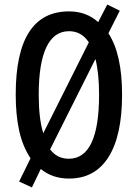

<svg xmlns="http://www.w3.org/2000/svg" viewBox="-20 -774 604 843"><path d="M516 -358Q516 -179 456.5 -84.5Q397 10 283 10Q210 10 159 -32L120 49L64 23L114 -79Q79 -132 64 -201Q49 -270 49 -359Q49 -724 283 -724Q359 -724 411 -677L451 -754L506 -727L456 -628Q516 -536 516 -358ZM150 -358Q150 -253 170 -189L370 -588Q338 -637 283 -637Q217 -637 183.5 -566.5Q150 -496 150 -358ZM415 -358Q415 -453 399 -515L200 -118Q231 -77 282 -77Q415 -77 415 -358Z"/></svg>

Font: Noto Sans Telugu ExtraCondensed Medium
Style: Regular
Weight: 500
Width: 2
Designer: Jelle Bosma - Monotype Design Team
Foundry: Monotype Imaging Inc.
Version: Version 2.005; ttfautohint (v1.8.4.7-5d5b)